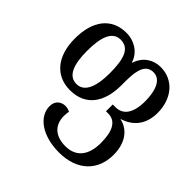

<svg xmlns="http://www.w3.org/2000/svg" viewBox="-200 -728 1160 1160"><g transform="rotate(45 380.5 -148.0)"><path d="M463 252C618 252 707 162 707 29C707 -68 662 -136 585 -153V-155C662 -179 716 -237 716 -339C716 -458 645 -548 533 -548C474 -548 416 -516 393 -445H390C368 -516 300 -548 243 -548C113 -548 44 -454 44 -303C44 -154 119 -61 244 -61C374 -61 443 -152 443 -303V-340C443 -444 466 -495 525 -495C586 -495 613 -426 613 -335C613 -226 570 -183 511 -183H488V-125H507C575 -125 602 -64 602 32C602 133 558 198 463 198C380 198 328 155 328 74C328 61 330 48 332 35C320 29 306 25 293 25C258 25 225 47 225 94C225 182 319 252 463 252ZM245 -115C175 -115 149 -189 149 -303C149 -419 175 -494 245 -494C319 -494 342 -427 342 -303C342 -196 316 -115 245 -115Z"/></g></svg>

Font: Noto Serif Georgian Condensed Medium
Style: Regular
Weight: 500
Width: 3
Designer: Monotype Design Team, Akaki Razmadze
Foundry: Google LLC
Version: Version 2.003